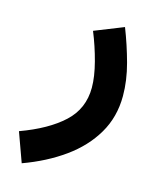

<svg xmlns="http://www.w3.org/2000/svg" viewBox="-99 -426 610 764"><g transform="rotate(15 206.0 -44.0)"><path d="M201.8 -311.4Q225 -254.6 240.4 -195.7Q255.9 -136.7 255.9 -91.6Q255.9 -4.4 194 52.7Q132.1 109.9 20.5 150.6L64.1 271.1Q158.3 236.9 230.3 185.3Q302.4 133.7 343.2 64.4Q384 -4.9 384 -91.6Q384 -155.3 365.5 -223.7Q347 -292.1 320.9 -358.8Z"/></g></svg>

Font: Estedad-VF-FD Black
Style: Regular
Weight: 900
Designer: Amin Abedi
Version: Version 4.000